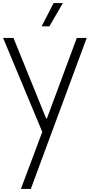

<svg xmlns="http://www.w3.org/2000/svg" viewBox="-26 -879 580 1240"><path d="M109 341 247 -27 -6 -634H61L272 -114H277L470 -634H534L173 341ZM243 -709 320 -859H380L293 -709Z"/></svg>

Font: Matangi
Style: Regular
Weight: 400
Designer: Prashant Pant
Foundry: The Graphic Ant
Version: Version 3.002